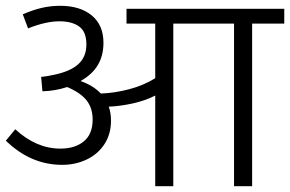

<svg xmlns="http://www.w3.org/2000/svg" viewBox="-26 -639 996 659"><path d="M949.7 -558.1H839.4V0H777.3V-558.1H568.8V0H506.8V-311Q472.7 -293.5 429.2 -283.9Q385.7 -274.4 347.2 -272.9Q355 -251.5 355 -225.1Q355 -178.7 332.5 -144.3Q310.1 -109.9 271.7 -91.6Q233.4 -73.2 187.5 -73.2Q79.1 -73.2 -5.9 -156.2L26.4 -195.3Q98.6 -128.9 181.2 -128.9Q231.4 -128.9 261.7 -153.8Q292 -178.7 292 -228.5Q292 -268.1 271.2 -294.4Q250.5 -320.8 204.6 -340.3Q163.1 -326.7 119.6 -325.7L115.2 -375Q135.3 -377 157.2 -381.8Q215.3 -393.6 242.9 -418.9Q270.5 -444.3 270.5 -486.3Q270.5 -530.3 245.6 -548.1Q220.7 -565.9 178.2 -565.9Q130.9 -565.9 70.3 -541.5L52.2 -589.8Q85.4 -604.5 116.5 -611.8Q147.5 -619.1 180.2 -619.1Q249 -619.1 289.1 -585.9Q329.1 -552.7 329.1 -492.2Q329.1 -448.2 309.8 -415.8Q290.5 -383.3 250.5 -360.8Q293.9 -345.7 320.3 -317.9Q368.2 -319.8 417.5 -332.8Q466.8 -345.7 506.8 -370.6V-558.1H408.2V-608.9H949.7Z"/></svg>

Font: Varta
Style: Light
Weight: 300
Designer: Joana Correia, Viktoriya Grabowska, Eben Sorkin
Foundry: Sorkin Type
Version: Version 1.002; ttfautohint (v1.3) -l 8 -r 24 -G 200 -x 12 -H